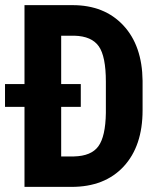

<svg xmlns="http://www.w3.org/2000/svg" viewBox="-24 -731 624 751"><path d="M71.8 0V-313H-4.4V-402.3H71.8V-710.9H259.8Q384.3 -710.9 458.3 -631.8Q532.2 -552.7 533.7 -415V-299.8Q533.7 -159.7 459.7 -79.8Q385.7 0 255.9 0ZM292 -313H215.3V-119.1H265.1Q333 -120.6 360.8 -158.9Q388.7 -197.3 390.1 -289.1V-411.1Q390.1 -510.7 362.3 -550Q334.5 -589.4 267.6 -591.3H215.3V-402.3H292Z"/></svg>

Font: TypoPRO Roboto
Style: Bold
Weight: 700
Designer: Google
Version: Version 2.136; 2016